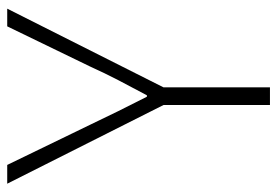

<svg xmlns="http://www.w3.org/2000/svg" viewBox="-138 -630 768 532"><g transform="rotate(-90 246.0 -364.0)"><path d="M221 0V-295L3 -728H55L166 -499Q185 -459 204 -420.5Q223 -382 244 -341H248Q270 -382 290 -420.5Q310 -459 328 -499L439 -728H488L270 -295V0Z"/></g></svg>

Font: Noto Sans SC ExtraLight
Style: Regular
Weight: 250
Designer: Ryoko NISHIZUKA 西塚涼子 (kana, bopomofo & ideographs); Paul D. Hunt (Latin, Greek & Cyrillic); Sandoll Communications 산돌커뮤니
Foundry: Adobe
Version: Version 2.004-H2;hotconv 1.0.118;makeotfexe 2.5.65603